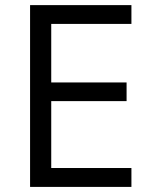

<svg xmlns="http://www.w3.org/2000/svg" viewBox="-20 -734 596 754"><path d="M496.1 0H98.1V-713.9H496.1V-640.1H181.2V-410.2H477.1V-336.9H181.2V-74.2H496.1Z"/></svg>

Font: f07686384
Style: Regular
Weight: 400
Foundry: Ascender Corporation
Version: Version 1.10